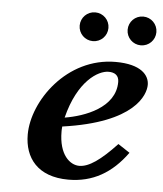

<svg xmlns="http://www.w3.org/2000/svg" viewBox="-48 -669 611 718"><g transform="rotate(5 257.5 -310.0)"><path d="M407 -572C407 -542 431 -518 461 -518C491 -518 515 -542 515 -572C515 -602 491 -626 461 -626C431 -626 407 -602 407 -572ZM227 -572C227 -542 251 -518 281 -518C311 -518 335 -542 335 -572C335 -602 311 -626 281 -626C251 -626 227 -602 227 -572ZM500 -373C500 -409 469 -448 373 -448C190 -448 69 -275 69 -149C69 -62 119 6 235 6C326 6 397 -35 454 -114L410 -143C350 -79 307 -49 271 -49C236 -49 194 -84 194 -171C194 -175 194 -182 195 -190C465 -228 500 -336 500 -373ZM389 -374C389 -277 275 -236 201 -224C236 -364 311 -409 350 -409C373 -409 389 -399 389 -374Z"/></g></svg>

Font: Linux Libertine O
Style: Bold Italic
Weight: 700
Italic angle: -11.5°
Designer: Philipp H. Poll
Foundry: Philipp H. Poll
Version: Version 4.1.0